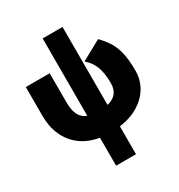

<svg xmlns="http://www.w3.org/2000/svg" viewBox="-214 -867 1145 1225"><g transform="rotate(-30 358.5 -254.0)"><path d="M282.2 214.8V8.8Q200.7 -4.9 145.5 -47.1Q90.3 -89.4 62.3 -152.6Q34.2 -215.8 34.2 -293V-507.8H210V-293Q210 -237.3 226.6 -202.4Q243.2 -167.5 282.2 -152.8V-722.7H428.7V-148.4Q516.6 -168.9 516.6 -257.8Q516.6 -327.6 500 -376Q483.4 -424.3 439.9 -461.9L586.4 -542Q617.2 -510.7 641.1 -475.3Q665 -439.9 678.7 -386.7Q692.4 -333.5 692.4 -248Q692.4 -183.6 661.1 -129.4Q629.9 -75.2 571 -38.6Q512.2 -2 428.7 9.8V214.8Z"/></g></svg>

Font: Giphurs Black
Style: Regular
Weight: 900
Version: Version 0.920; ttfautohint (v1.8.4.7-5d5b)